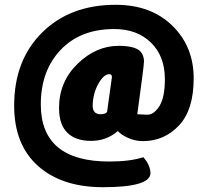

<svg xmlns="http://www.w3.org/2000/svg" viewBox="-20 -692 907 800"><path d="M607 29Q607 88 409 88Q238 88 138.5 -0.5Q39 -89 39 -252Q39 -441 155.5 -556.5Q272 -672 462 -672Q609 -672 698 -585Q787 -498 787 -366Q787 -234 725.5 -169Q664 -104 575 -104Q544 -104 514.5 -117Q485 -130 471 -146Q424 -105 359.5 -105Q295 -105 260.5 -139Q226 -173 226 -242Q226 -351 303 -426Q380 -501 474 -501Q553 -501 571 -470Q580 -454 580 -436.5Q580 -419 552 -216L594 -214Q610 -214 624 -226Q638 -238 646 -253Q667 -289 667 -362Q667 -458 609 -514.5Q551 -571 456 -571Q315 -571 232.5 -484Q150 -397 150 -257Q150 -19 435 -19Q523 -19 577 -37Q582 -32 592 -18Q607 8 607 29ZM435 -383Q413 -383 390.5 -344Q368 -305 366 -253Q366 -216 399 -216Q418 -216 426 -225L446 -368Q448 -383 435 -383Z"/></svg>

Font: Lilita One
Style: Regular
Weight: 400
Designer: Juan Montoreano
Foundry: Juan Montoreano
Version: Version 1.002